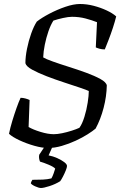

<svg xmlns="http://www.w3.org/2000/svg" viewBox="-20 -740 608 960"><path d="M220 0Q191 0 152 -11Q113 -22 77.5 -38.5Q42 -55 25 -71Q31 -101 41.5 -135.5Q52 -170 63 -201Q74 -232 83 -251Q95 -251 107.5 -247.5Q120 -244 128 -240L123 -105Q145 -92 182.5 -80.5Q220 -69 249 -69Q267 -69 291 -74Q315 -79 338.5 -86.5Q362 -94 377 -101Q391 -120 402 -155.5Q413 -191 418.5 -227Q424 -263 424 -285Q414 -290 380 -301.5Q346 -313 301.5 -327.5Q257 -342 214 -358.5Q171 -375 141 -391.5Q111 -408 107 -424Q107 -456 115 -496Q123 -536 136 -572.5Q149 -609 164 -632Q188 -651 227 -671.5Q266 -692 307 -706Q348 -720 380 -720Q414 -720 448.5 -711Q483 -702 513 -688Q543 -674 561 -658Q555 -633 544.5 -601Q534 -569 522.5 -539.5Q511 -510 504 -493Q489 -493 477 -496.5Q465 -500 459 -503L465 -629Q440 -639 408 -647.5Q376 -656 340 -656Q322 -656 295 -650Q268 -644 247 -637Q233 -615 222 -583Q211 -551 204 -516.5Q197 -482 196 -453Q209 -445 244 -432.5Q279 -420 323.5 -406Q368 -392 410.5 -376.5Q453 -361 482 -345Q511 -329 514 -313Q513 -258 498 -200.5Q483 -143 458 -97Q444 -85 418 -68.5Q392 -52 358.5 -36.5Q325 -21 289 -10.5Q253 0 220 0ZM185 200Q174 200 155.5 191.5Q137 183 134 176Q137 166 142 159Q171 159 194 158Q217 157 237 152Q243 142 248 127.5Q253 113 256 103Q248 94 223 83.5Q198 73 180 68Q178 64 176 54.5Q174 45 176 34Q186 18 199.5 -1.5Q213 -21 225 -37H256L223 37Q245 41 266 50.5Q287 60 301 70.5Q315 81 315 90Q315 97 309 112Q303 127 295 142.5Q287 158 281 166Q257 181 227.5 190.5Q198 200 185 200Z"/></svg>

Font: Texturina 72pt 72pt Regular
Style: Italic
Weight: 400
Italic angle: -11°
Designer: Guillermo Torres Carreño
Foundry: Omnibus-Type
Version: Version 1.002; ttfautohint (v1.8.3)